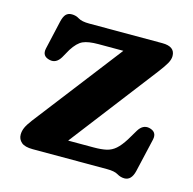

<svg xmlns="http://www.w3.org/2000/svg" viewBox="-81 -572 675 670"><g transform="rotate(15 256.0 -237.0)"><path d="M442 -375.5 200.5 -61H292.5Q320.5 -61 338.8 -65.2Q357 -69.5 371.2 -82Q385.5 -94.5 401 -119L423 -156Q438.5 -181.5 462 -177Q492 -170.5 485.5 -141L457.5 -19.5Q449 15.5 424 15.5Q410 15.5 397.2 7.8Q384.5 0 357.5 0H89Q60 0 47.5 -11Q35 -22 35 -38.5Q35 -51.5 40.5 -64Q46 -76.5 60 -95L305.5 -413.5H215.5Q179 -413.5 160 -405Q141 -396.5 122.5 -367.5L105 -336.5Q89.5 -311 66 -316Q36 -322 42.5 -351.5L66 -455Q70.5 -474 78.2 -482Q86 -490 99.5 -490Q114 -490 126.5 -482.2Q139 -474.5 166 -474.5H430Q476 -474.5 476 -440Q476 -428 468.5 -414.2Q461 -400.5 442 -375.5Z"/></g></svg>

Font: Fraunces 9pt SuperSoft SemiBold
Style: Regular
Weight: 600
Version: Version 1.000;[0bf87f6ff]